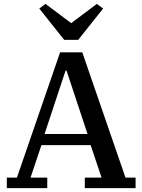

<svg xmlns="http://www.w3.org/2000/svg" viewBox="-20 -967 732 987"><path d="M15 -54H67L289 -698H403L625 -54H677V0H416V-54H502L446 -221H193L137 -54H223V0H15ZM209 -278H430L322 -604H317ZM182 -923 214 -947 346 -848 478 -947 510 -923 382 -762H310Z"/></svg>

Font: IBM Plex Serif Medm
Style: Regular
Weight: 500
Designer: Mike Abbink, Paul van der Laan, Pieter van Rosmalen
Foundry: Bold Monday
Version: Version 3.001